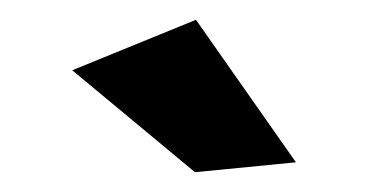

<svg xmlns="http://www.w3.org/2000/svg" viewBox="-20 -780 373 194"><path d="M178 -760 279 -616 177 -606 53 -709Z"/></svg>

Font: Gontserrat Medium
Style: Regular
Weight: 500
Designer: Julieta Ulanovsky
Foundry: Julieta Ulanovsky
Version: Version 6.001